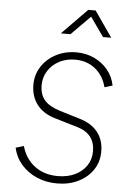

<svg xmlns="http://www.w3.org/2000/svg" viewBox="-65 -1057 770 1116"><g transform="rotate(5 320.0 -498.5)"><path d="M310 12Q246 12 192 -11.5Q138 -35 101.5 -77Q65 -119 53 -174L100 -188Q121 -114 176.5 -72.5Q232 -31 311 -31Q368 -31 411 -51.5Q454 -72 478.5 -108.5Q503 -145 503 -192Q503 -295 399 -325L264 -365Q195 -386 159.5 -433.5Q124 -481 124 -548Q124 -607 155 -654.5Q186 -702 239 -729.5Q292 -757 357 -757Q414 -757 461 -735Q508 -713 540.5 -674Q573 -635 583 -583L537 -569Q519 -637 470.5 -675.5Q422 -714 354 -714Q302 -714 261 -692.5Q220 -671 196 -633.5Q172 -596 172 -549Q172 -496 199.5 -463Q227 -430 291 -410L413 -373Q481 -352 516 -306.5Q551 -261 551 -195Q551 -135 520 -88.5Q489 -42 434.5 -15Q380 12 310 12ZM257 -859 404 -1009H447L551 -859H503L424 -971L313 -859Z"/></g></svg>

Font: Plus Jakarta Sans ExtraLight
Style: Italic
Weight: 200
Italic angle: -8°
Designer: Gumpita Rahayu
Foundry: Tokotype
Version: Version 2.071; ttfautohint (v1.8.4.7-5d5b);gftools[0.9.29]